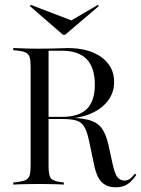

<svg xmlns="http://www.w3.org/2000/svg" viewBox="-20 -772 590 803"><path d="M108.1 -145.2V-492.7Q108.1 -519.4 104 -532.7Q100 -546 87.9 -552Q75.8 -558.1 52.4 -560.5L35.5 -562.1V-571Q46 -571 61.3 -570.2Q76.6 -569.4 96 -569Q115.3 -568.5 137.1 -568.5H145.2Q171.8 -568.5 194.8 -569Q217.7 -569.4 235.5 -570.2Q253.2 -571 262.9 -571Q351.6 -571 404.4 -532.7Q457.3 -494.4 457.3 -429Q457.3 -383.9 430.2 -349.2Q403.2 -314.5 355.6 -295.2Q308.1 -275.8 245.2 -275.8H144.4V-283.1H237.9Q309.7 -283.1 343.1 -316.1Q376.6 -349.2 376.6 -418.5Q376.6 -489.5 342.3 -524.6Q308.1 -559.7 241.1 -559.7H183.1V-145.2ZM464.5 11.3Q427.4 11.3 406 -9.7Q384.7 -30.6 375 -75.8L352.4 -183.1Q344.4 -221 333.1 -240.7Q321.8 -260.5 301.2 -267.3Q280.6 -274.2 242.7 -274.2H154.8V-280.6H238.7Q308.1 -280.6 346.8 -271.4Q385.5 -262.1 404.4 -237.1Q423.4 -212.1 433.9 -164.5L450.8 -87.1Q459.7 -46 471.4 -31Q483.1 -16.1 503.2 -16.9Q514.5 -17.7 523 -23.8Q531.5 -29.8 544.4 -46L550 -40.3Q530.6 -12.1 511.3 -0.4Q491.9 11.3 464.5 11.3ZM137.1 -2.4Q115.3 -2.4 96 -2Q76.6 -1.6 61.3 -1.2Q46 -0.8 35.5 0V-8.9L52.4 -10.5Q75.8 -13.7 87.9 -19.4Q100 -25 104 -38.7Q108.1 -52.4 108.1 -78.2V-145.2H183.1V-78.2Q183.1 -39.5 192.3 -27Q201.6 -14.5 233.9 -10.5L246.8 -8.9V0Q237.1 -0.8 223 -1.2Q208.9 -1.6 191.1 -2Q173.4 -2.4 152.4 -2.4H146ZM389.5 -751.6 393.5 -746.8 252.4 -626.6H243.5L104.8 -746.8L108.9 -751.6L294.4 -680.6L259.7 -675.8Z"/></svg>

Font: Playfair 144pt SemiCondensed Light
Style: Regular
Weight: 300
Width: 4
Designer: Claus Eggers Sørensen
Foundry: Claus Eggers Sørensen
Version: Version 2.203